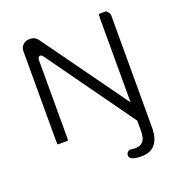

<svg xmlns="http://www.w3.org/2000/svg" viewBox="-156 -810 1096 1167"><g transform="rotate(-20 392.0 -226.0)"><path d="M172.4 -17.1Q174.3 -23.4 174.3 -39.1V-541Q174.3 -550.3 180.7 -556.6Q185.1 -561 190.4 -561Q198.2 -561 206.5 -551.3L609.9 12.2V79.1Q609.9 128.9 589.8 148.4Q573.2 165.5 541 165.5Q531.7 165.5 525.4 164.6H522.5L510.7 162.6Q500 163.1 491.9 171.4Q483.9 179.7 483.9 189.9Q483.9 202.6 491.7 210Q500 218.8 530.3 223.1Q544.9 225.1 561.5 225.1Q620.1 225.1 650.1 188.7Q680.2 152.3 680.2 81.1V-641.6Q680.2 -655.8 669.4 -666.5Q662.6 -673.8 660.2 -677.2H612.3Q609.9 -667.5 609.9 -641.6V-106L217.3 -651.9L210.9 -659.7Q192.9 -677.2 170.9 -677.2H158.2Q136.2 -677.2 120.1 -660.6Q104 -644 104 -622.1V-39.1Q104 -24.9 106 -17.1Z"/></g></svg>

Font: YuPearl-ExtraLight
Style: ExtraLight
Weight: 200
Designer: Max Yao
Foundry: Max-Everyday
Version: Version 1.011; ttfautohint (v1.8.3)